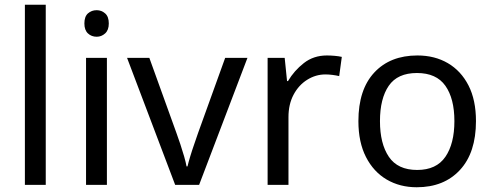

<svg xmlns="http://www.w3.org/2000/svg" viewBox="-20 -780 2082 810"><path d="M173 0H85V-760H173Z M388 -737Q408 -737 423.5 -723.5Q439 -710 439 -681Q439 -653 423.5 -639Q408 -625 388 -625Q366 -625 351 -639Q336 -653 336 -681Q336 -710 351 -723.5Q366 -737 388 -737ZM431 -536V0H343V-536Z M719 0 516 -536H610L724 -220Q732 -198 741 -171Q750 -144 757 -119.5Q764 -95 767 -78H771Q775 -95 782.5 -120Q790 -145 799.5 -172Q809 -199 816 -220L930 -536H1024L820 0Z M1359 -546Q1374 -546 1391.5 -544.5Q1409 -543 1422 -540L1411 -459Q1398 -462 1382.5 -464Q1367 -466 1353 -466Q1312 -466 1276 -443.5Q1240 -421 1218.5 -380.5Q1197 -340 1197 -286V0H1109V-536H1181L1191 -438H1195Q1221 -482 1262 -514Q1303 -546 1359 -546Z M1988 -269Q1988 -136 1920.5 -63Q1853 10 1738 10Q1667 10 1611.5 -22.5Q1556 -55 1524 -117.5Q1492 -180 1492 -269Q1492 -402 1559 -474Q1626 -546 1741 -546Q1814 -546 1869.5 -513.5Q1925 -481 1956.5 -419.5Q1988 -358 1988 -269ZM1583 -269Q1583 -174 1620.5 -118.5Q1658 -63 1740 -63Q1821 -63 1859 -118.5Q1897 -174 1897 -269Q1897 -364 1859 -418Q1821 -472 1739 -472Q1657 -472 1620 -418Q1583 -364 1583 -269Z"/></svg>

Font: Noto Sans Siddham
Style: Regular
Weight: 400
Designer: Monotype Design Team
Foundry: Monotype Imaging Inc.
Version: Version 2.004; ttfautohint (v1.8.4.7-5d5b)